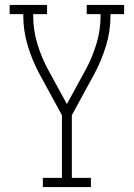

<svg xmlns="http://www.w3.org/2000/svg" viewBox="-20 -755 540 775"><path d="M153 0V-37H230V-290L139 -457Q110 -511 92 -570.5Q74 -630 74 -691V-698H19V-735H170V-698H114V-691Q114 -634 130.5 -579Q147 -524 174 -474L250 -335L326 -474Q353 -524 369.5 -579Q386 -634 386 -691V-698H330V-735H481V-698H426V-691Q426 -630 408 -570.5Q390 -511 361 -457L270 -290V-37H347V0Z"/></svg>

Font: Iosevka Curly Slab Extralight
Style: Regular
Weight: 200
Monospace: yes
Designer: Belleve Invis
Foundry: Belleve Invis
Version: Version 22.1.2; ttfautohint (v1.8.4)